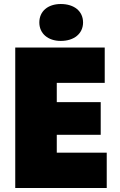

<svg xmlns="http://www.w3.org/2000/svg" viewBox="-20 -937 599 957"><path d="M283 -733C350 -733 394 -770 394 -825C394 -881 350 -917 283 -917C219 -917 176 -881 176 -825C176 -770 219 -733 283 -733ZM56 0H512V-176H263V-265H482V-428H263V-524H502V-700H56Z"/></svg>

Font: Fixel Text Black
Style: Regular
Weight: 900
Width: 4
Designer: AlfaBravo + MacPaw
Foundry: Kyrylo Tkachov, Marchela Mozhyna, Serhii Makarenko, Maria Weinstein, Zakhar Kryvoshyya
Version: Version 1.211